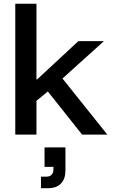

<svg xmlns="http://www.w3.org/2000/svg" viewBox="-20 -720 605 1027"><path d="M61.7 0V-700H175V-295H178.3L399.2 -500H535.8L314.2 -300L554.2 0H419.2L235.8 -230.8L175 -180.8V0ZM199.2 286.7V225H227.5Q246.7 225 256.2 214.6Q265.8 204.2 265.8 185.8V172.5H218.3V68.3H330V192.5Q330 236.7 306.2 261.7Q282.5 286.7 235.8 286.7Z"/></svg>

Font: Funnel Display Medium
Style: Regular
Weight: 500
Designer: NORD ID, Kristian Moeller
Foundry: Dicotype
Version: Version 1.000